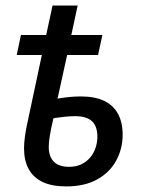

<svg xmlns="http://www.w3.org/2000/svg" viewBox="-20 -664 519 694"><path d="M219.2 9.8Q167.5 9.8 133.8 -6.3Q100.1 -22.5 83.5 -53.2Q66.9 -84 66.9 -127.4Q66.9 -146.5 69.8 -168.5Q72.8 -190.4 77.1 -210.9L131.3 -465.3H40.5L55.7 -537.6H147L169.9 -644H260.7L237.8 -537.6H350.1L334.5 -465.3H222.7L188 -307.6Q204.6 -310.5 226.8 -313Q249 -315.4 272.5 -315.4Q323.2 -315.4 356.7 -299.3Q390.1 -283.2 406.7 -252.2Q423.3 -221.2 423.3 -177.2Q423.3 -126.5 400.1 -83.7Q377 -41 331.5 -15.6Q286.1 9.8 219.2 9.8ZM229.5 -61Q255.4 -61 274.4 -70.3Q293.5 -79.6 306.4 -95.2Q319.3 -110.8 325.7 -130.4Q332 -149.9 332 -169.9Q332 -207.5 312.5 -225.8Q293 -244.1 251.5 -244.1Q232.9 -244.1 212.6 -241.9Q192.4 -239.7 173.3 -236.8Q164.1 -198.2 160.2 -174.1Q156.2 -149.9 156.2 -133.3Q156.2 -98.6 174.3 -79.8Q192.4 -61 229.5 -61Z"/></svg>

Font: Open Sans SemiCondensed Medium
Style: Italic
Weight: 500
Width: 4
Italic angle: -12°
Designer: Monotype Design Team
Foundry: Monotype Imaging Inc.
Version: Version 3.000